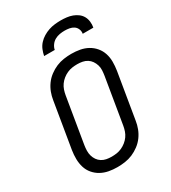

<svg xmlns="http://www.w3.org/2000/svg" viewBox="-228 -1068 1056 1189"><g transform="rotate(-30 300.0 -473.5)"><path d="M254 8Q222 8 192.5 2.5Q163 -3 137.5 -17Q112 -31 93 -53.5Q74 -76 65.5 -104Q57 -132 56.5 -162.5Q56 -193 61 -225L115 -550Q119 -577 129 -603.5Q139 -630 156 -653.5Q173 -677 197 -695Q221 -713 247 -724Q273 -735 301 -739Q329 -743 355 -743Q387 -743 416.5 -737.5Q446 -732 471.5 -718Q497 -704 516 -681.5Q535 -659 544 -631Q553 -603 553 -572.5Q553 -542 548 -510L494 -185Q490 -158 480 -131.5Q470 -105 453 -81.5Q436 -58 412 -40Q388 -22 362 -11Q336 0 308 4Q280 8 254 8ZM254 -66Q272 -66 290 -68.5Q308 -71 326 -79Q344 -87 359.5 -99.5Q375 -112 386 -127.5Q397 -143 403 -161Q409 -179 412 -197L466 -522Q469 -541 470 -560Q471 -579 465.5 -596.5Q460 -614 450 -628.5Q440 -643 425 -652.5Q410 -662 392 -665.5Q374 -669 355 -669Q337 -669 319 -666.5Q301 -664 283 -656Q265 -648 249.5 -635.5Q234 -623 223 -607.5Q212 -592 206 -574Q200 -556 197 -538L143 -213Q140 -194 139.5 -175Q139 -156 144 -138.5Q149 -121 159 -106.5Q169 -92 184 -82.5Q199 -73 217 -69.5Q235 -66 254 -66ZM203 -815Q207 -836 215.5 -857Q224 -878 239.5 -895Q255 -912 275 -924Q295 -936 316 -943Q337 -950 359 -952.5Q381 -955 402 -955Q423 -955 444 -952.5Q465 -950 484 -943Q503 -936 519 -924Q535 -912 544.5 -895Q554 -878 556.5 -857Q559 -836 555 -815H479Q482 -832 475.5 -848Q469 -864 455.5 -873Q442 -882 425 -885Q408 -888 391 -888Q374 -888 356 -885Q338 -882 321.5 -873Q305 -864 293.5 -848Q282 -832 279 -815Z"/></g></svg>

Font: Iosevka Extended
Style: Italic
Weight: 400
Width: 7
Italic angle: -9°
Monospace: yes
Designer: Belleve Invis
Foundry: Belleve Invis
Version: Version 32.5.0; ttfautohint (v1.8.4)